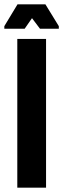

<svg xmlns="http://www.w3.org/2000/svg" viewBox="-51 -868 292 888"><path d="M29 0V-688H162V0ZM-31 -735V-747L30 -848H159L221 -747V-735H134L97 -784L63 -735Z"/></svg>

Font: Saira Ultra Condensed Black
Style: Regular
Weight: 900
Width: 1
Designer: Hector Gatti with collaboration of the Omnibus-Type team
Foundry: Omnibus-Type
Version: Version 1.001; ttfautohint (v1.8)